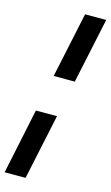

<svg xmlns="http://www.w3.org/2000/svg" viewBox="-165 -792 579 1001"><g transform="rotate(15 124.0 -291.0)"><path d="M88 -390 163 -743H277L202 -390ZM-29 161 45 -192H159L84 161Z"/></g></svg>

Font: Saira Condensed
Style: Bold Italic
Weight: 700
Width: 3
Italic angle: -12°
Designer: Hector Gatti with collaboration of the Omnibus-Type team
Foundry: Omnibus-Type
Version: Version 1.101